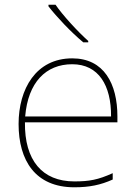

<svg xmlns="http://www.w3.org/2000/svg" viewBox="-20 -786 580 816"><path d="M216 -766H186V-759C221 -714 281 -650 334 -606H355V-612C310 -652 245 -723 216 -766ZM287 -538C133 -538 59 -408 59 -259C59 -104 130 10 296 10C360 10 408 0 459 -23V-50C397 -22 360 -15 296 -15C159 -15 84 -105 86 -266H479V-291C479 -430 422 -538 287 -538ZM287 -513C399 -513 453 -423 452 -291H87C99 -436 175 -513 287 -513Z"/></svg>

Font: Noto Kufi Arabic Thin
Style: Regular
Weight: 100
Designer: Monotype Design Team, David Williams, Khaled Hosny
Foundry: Google LLC
Version: Version 2.109